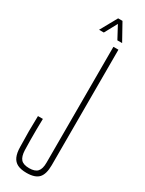

<svg xmlns="http://www.w3.org/2000/svg" viewBox="-246 -974 766 1013"><g transform="rotate(30 137.0 -468.0)"><path d="M129 5.5Q94.5 5.5 73.5 -5Q52.5 -15.5 42.5 -38Q32.5 -60.5 32 -96.5Q30.5 -146.5 30.5 -190.2Q30.5 -234 32 -284.5H62Q61 -253 60.8 -221Q60.5 -189 60.8 -157.2Q61 -125.5 62 -94Q63.5 -56.5 78.2 -39.8Q93 -23 129 -23Q164 -23 179 -39.8Q194 -56.5 194 -94V-800H224.5V-96.5Q224.5 -42 202.5 -18.2Q180.5 5.5 129 5.5ZM83.5 -840 140.5 -942.5H167L224 -840H195L154 -916.5L112.5 -840Z"/></g></svg>

Font: Big Shoulders Display ExtraLight
Style: Regular
Weight: 250
Designer: Patric King
Foundry: XO Type Co
Version: Version 2.002